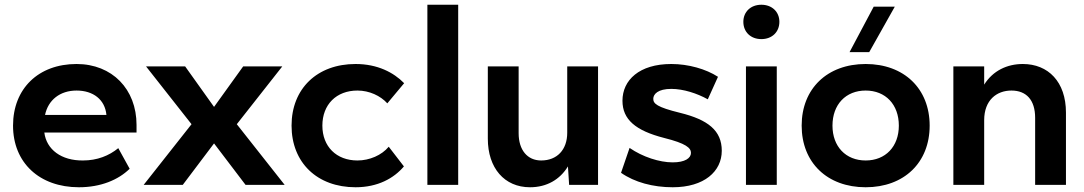

<svg xmlns="http://www.w3.org/2000/svg" viewBox="-20 -780 4572 810"><path d="M35 -250C35 -94 146 10 313 10C405 10 479 -21 527 -68L479 -155C440 -123 390 -103 330 -103C239 -102 176 -149 167 -221H556V-253C556 -404 453 -510 303 -510C142 -510 35 -406 35 -250ZM170 -295C183 -358 233 -398 303 -398C373 -398 423 -360 429 -295Z M1181 0 979 -256 1171 -500H1006L883 -329L761 -500H596L788 -256L586 0H751L883 -175L1016 0Z M1684 -78 1620 -161C1590 -125 1539 -103 1488 -103C1399 -103 1340 -162 1340 -250C1340 -339 1399 -398 1488 -398C1538 -398 1585 -376 1614 -344L1685 -429C1641 -474 1573 -510 1480 -510C1318 -510 1210 -406 1210 -250C1210 -94 1318 10 1480 10C1574 10 1642 -28 1684 -78Z M1783 -760V0H1913V-760Z M2216 10C2286 10 2342 -22 2376 -78L2381 0H2503V-500H2373V-220C2373 -148 2330 -103 2263 -103C2205 -103 2168 -147 2168 -218V-500H2038V-195C2038 -71 2108 10 2216 10Z M2812 -510C2677 -510 2606 -442 2606 -355C2606 -276 2661 -229 2782 -198C2874 -175 2895 -156 2895 -135C2895 -113 2870 -95 2818 -95C2762 -95 2691 -118 2636 -156L2600 -51C2657 -11 2735 10 2818 10C2951 10 3025 -57 3025 -144C3025 -229 2967 -275 2849 -304C2751 -328 2736 -343 2736 -363C2736 -383 2756 -405 2812 -405C2863 -405 2921 -386 2966 -361L3009 -456C2958 -489 2884 -510 2812 -510Z M3127 -500V0H3257V-500ZM3192 -760C3147 -760 3116 -730 3116 -688C3116 -645 3147 -615 3192 -615C3237 -615 3268 -645 3268 -688C3268 -730 3237 -760 3192 -760Z M3632 -510C3470 -510 3362 -406 3362 -250C3362 -94 3470 10 3632 10C3794 10 3902 -94 3902 -250C3902 -406 3794 -510 3632 -510ZM3632 -103C3548 -103 3492 -162 3492 -250C3492 -339 3548 -398 3632 -398C3716 -398 3772 -339 3772 -250C3772 -162 3716 -103 3632 -103ZM3564 -560H3647L3755 -752H3666Z M4347 -283V0H4477V-305C4477 -435 4402 -510 4295 -510C4229 -510 4169 -482 4132 -423V-500H4002V0H4132V-273C4132 -358 4185 -398 4247 -398C4310 -398 4347 -358 4347 -283Z"/></svg>

Font: Gully SemiBold
Style: Regular
Weight: 600
Designer: jaikishan Patel
Foundry: MagicType
Version: Version 1.000;Glyphs 3.2 (3242)